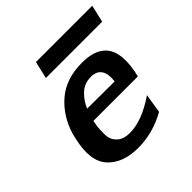

<svg xmlns="http://www.w3.org/2000/svg" viewBox="-173 -798 955 955"><g transform="rotate(-45 304.5 -320.0)"><path d="M192 -560 213 -651H609L588 -560ZM83 -240Q88 -262 90 -270Q119 -366 189.5 -426.5Q260 -487 372 -487Q528 -487 534 -354Q537 -308 521 -242H208Q208 -240 205.5 -227Q203 -214 202 -207Q199 -176 200.5 -146Q202 -116 226 -93.5Q250 -71 295 -71Q380 -71 487 -144L471 -43Q376 11 271 11Q164 11 108.5 -49.5Q53 -110 83 -240ZM229 -307 422 -306Q433 -406 354 -406Q308 -406 276.5 -376Q245 -346 229 -307Z"/></g></svg>

Font: Coval
Style: ExtraBold Italic
Weight: 800
Foundry: Context Ltd
Version: Version 001.000